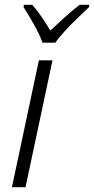

<svg xmlns="http://www.w3.org/2000/svg" viewBox="-20 -785 394 805"><path d="M30 0 143 -532H200L87 0ZM158 -606Q146 -641 122 -683Q98 -725 79 -755L80 -765H115Q135 -743 155 -713.5Q175 -684 191 -657Q220 -684 252 -713Q284 -742 314 -765H354L353 -755Q334 -737 306.5 -710.5Q279 -684 253 -656Q227 -628 212 -606Z"/></svg>

Font: Noto Sans Light
Style: Italic
Weight: 300
Italic angle: -12°
Designer: Monotype Design Team
Foundry: Monotype Imaging Inc.
Version: Version 2.013; ttfautohint (v1.8.4.7-5d5b)